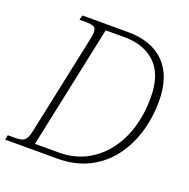

<svg xmlns="http://www.w3.org/2000/svg" viewBox="-139 -836 943 958"><g transform="rotate(20 332.5 -357.0)"><path d="M-12 0 -7 -25H28Q52 -25 66.5 -29Q81 -33 90 -48Q99 -63 105 -94L213 -604Q216 -620 218.5 -632.5Q221 -645 221 -654Q221 -676 208 -682.5Q195 -689 161 -689H132L138 -714H379Q506 -714 575 -644.5Q644 -575 644 -442Q644 -353 619.5 -273Q595 -193 547 -131.5Q499 -70 428 -35Q357 0 265 0ZM260 -31Q339 -31 401.5 -62.5Q464 -94 508.5 -150.5Q553 -207 576 -282Q599 -357 599 -444Q599 -567 537.5 -625.5Q476 -684 374 -684H273L135 -31Z"/></g></svg>

Font: Noto Serif ExtraLight
Style: Italic
Weight: 200
Italic angle: -12°
Designer: Monotype Design Team
Foundry: Monotype Imaging Inc.
Version: Version 2.014; ttfautohint (v1.8.4.7-5d5b)